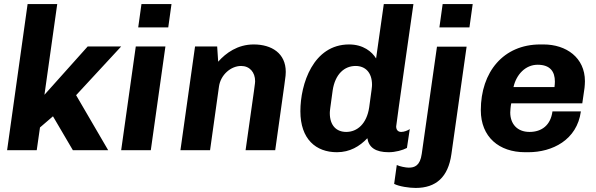

<svg xmlns="http://www.w3.org/2000/svg" viewBox="-20 -740 2936 946"><path d="M339 0H513L355 -271L577 -511H412L199 -273L262 -720H116L15 0H161L177 -112L241 -167Z M677 -720 661 -605H809L825 -720ZM577 0H723L795 -511H649Z M1050 -511H941L869 0H1015L1059 -314C1067 -371 1117 -415 1168 -415C1210 -415 1237 -384 1237 -340C1237 -331 1237 -330 1190 0H1336C1387 -367 1388 -362 1388 -386C1388 -477 1319 -521 1230 -521C1151 -521 1093 -479 1055 -436Z M2017 -720H1871L1833 -452C1813 -485 1770 -521 1700 -521C1523 -521 1460 -326 1460 -192C1460 -54 1537 10 1640 10C1704 10 1752 -19 1790 -59C1797 -14 1830 10 1895 10C1929 10 1964 0 1985 -11L1999 -104C1989 -97 1971 -90 1957 -90C1941 -90 1932 -100 1932 -117C1932 -127 2017 -720 2017 -720ZM1799 -211C1787 -130 1740 -90 1686 -90C1638 -90 1605 -121 1605 -183C1605 -192 1606 -201 1619 -294C1631 -375 1677 -415 1732 -415C1779 -415 1813 -384 1813 -322C1813 -313 1812 -304 1799 -211Z M2161 -720 2145 -605H2293L2309 -720ZM2133 -510 2058 18C2050 77 2022 86 1994 86C1979 86 1949 80 1935 73L1922 166C1947 179 1997 186 2028 186C2128 186 2188 133 2204 20L2279 -510Z M2842 -191H2702C2693 -123 2649 -90 2589 -90C2527 -90 2494 -131 2494 -186C2494 -193 2496 -219 2499 -231H2849L2860 -307C2861 -318 2862 -329 2862 -340C2862 -456 2770 -521 2658 -521H2642C2460 -521 2349 -385 2349 -197C2349 -65 2439 10 2567 10H2583C2701 10 2823 -50 2842 -191ZM2629 -421C2691 -421 2714 -387 2714 -338C2714 -329 2713 -320 2712 -311H2510C2524 -373 2569 -421 2629 -421Z"/></svg>

Font: Chivo
Style: Bold Italic
Weight: 700
Italic angle: -8°
Designer: Hector Gatti
Foundry: Omnibus-Type
Version: Version 1.003;PS 001.003;hotconv 1.0.70;makeotf.lib2.5.58329